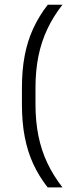

<svg xmlns="http://www.w3.org/2000/svg" viewBox="-20 -696 324 836"><path d="M134.5 -312.5V-243Q134.5 -168 147.2 -104.8Q160 -41.5 186 13.5Q212 68.5 252 120H187.5Q149.5 71.5 124.8 17.8Q100 -36 87.8 -99.5Q75.5 -163 75.5 -241V-314.5Q75.5 -392 87.8 -455.2Q100 -518.5 125 -572.5Q150 -626.5 188 -675.5H252Q212 -624.5 186 -569.2Q160 -514 147.2 -451Q134.5 -388 134.5 -312.5Z"/></svg>

Font: Anek Telugu Medium Light
Style: Regular
Weight: 300
Version: Version 1.003